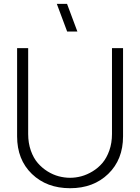

<svg xmlns="http://www.w3.org/2000/svg" viewBox="-20 -973 736 1008"><path d="M348.1 15.1Q225.1 15.1 147.5 -59.8Q69.8 -134.8 69.8 -257.3V-720.2H127.9V-269.5Q127.9 -222.2 141.8 -182.6Q155.8 -143.1 178.2 -117.2Q200.7 -91.3 229.7 -73.2Q258.8 -55.2 288.8 -47.4Q318.8 -39.6 348.1 -39.6Q377.4 -39.6 407.2 -47.6Q437 -55.7 466.3 -73.5Q495.6 -91.3 517.8 -117.4Q540 -143.6 554 -182.9Q567.9 -222.2 567.9 -269.5V-720.2H626V-257.3Q626 -135.3 548.3 -60.1Q470.7 15.1 348.1 15.1ZM278.3 -952.6H332L386.2 -807.6H332.5Z"/></svg>

Font: Manrope Light
Style: Regular
Weight: 300
Designer: Mikhail Sharanda
Foundry: Mikhail Sharanda
Version: Version 4.505;FEAKit 1.0